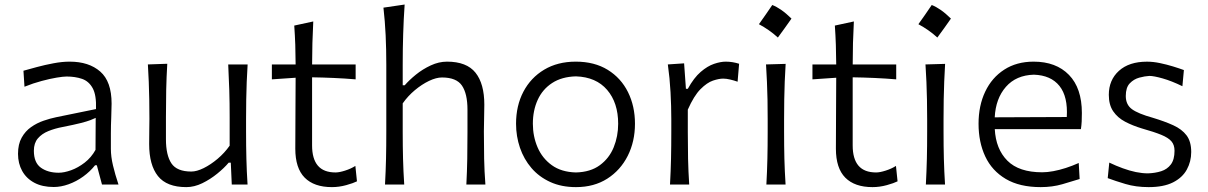

<svg xmlns="http://www.w3.org/2000/svg" viewBox="-20 -794 5195 826"><path d="M232.6 -50.9Q186.3 -50.9 156 -72.5Q125.7 -94.2 125.7 -145.6Q125.7 -178.4 142.8 -198.5Q160 -218.7 188 -230Q216 -241.4 248.7 -247.5Q298.6 -257.3 326.3 -264.4Q354 -271.4 368.4 -277Q382.9 -282.5 391.7 -286.9L390.9 -149.2Q372.5 -116.1 344.2 -94.3Q315.8 -72.4 285.8 -61.6Q255.9 -50.9 232.6 -50.9ZM211.1 10.5Q242.4 10.5 275.4 -1.4Q308.5 -13.3 338 -34.6Q367.5 -55.9 388.9 -82.9H396.6L418.8 0H489.8Q475.1 -43.9 466.1 -82Q457 -120.1 457 -153.6V-220.2Q457 -254.3 458.6 -289.7Q460.1 -325.1 460.1 -348.3Q460.1 -443.4 411.3 -486.1Q362.5 -528.8 279.7 -528.8Q247.3 -528.8 210.3 -521.8Q173.3 -514.9 139.2 -505.7Q105 -496.6 80.9 -489.7L85.3 -420.9Q123 -436.1 159.3 -445.7Q195.5 -455.4 223.8 -460.1Q252.1 -464.8 266.6 -464.8Q303.5 -464.8 333 -454.7Q362.4 -444.5 378.8 -414.5Q395.2 -384.5 393 -324.8L221.5 -289.7Q195.9 -284.5 167.3 -274.6Q138.7 -264.8 113.9 -247.4Q89 -230 73.3 -201.9Q57.5 -173.9 57.5 -132.2Q57.5 -90.9 75.4 -58.6Q93.4 -26.2 127.6 -7.9Q161.8 10.5 211.1 10.5Z M781.5 11Q815.7 11 850.3 -5.8Q884.9 -22.7 914.7 -47Q944.6 -71.3 963.8 -94.2H972.9L977.1 0H1045Q1041.3 -57.6 1040 -111.1Q1038.6 -164.6 1038.6 -228.7V-282.8Q1038.6 -327.4 1039.3 -366Q1040 -404.5 1041.4 -441.5Q1042.8 -478.4 1045.3 -516.8H961.8Q964.8 -459.2 966.4 -405.5Q968 -351.7 968 -289.7V-167.3Q946.2 -136.2 916.3 -110.9Q886.4 -85.7 856.3 -70.8Q826.2 -56 803.2 -56Q741.1 -56 717.5 -91.1Q693.9 -126.3 693.9 -195V-289.7Q693.9 -351.7 695 -406.9Q696.2 -462.1 699.6 -519.7L616.2 -516.8Q618.6 -478.4 620 -441.5Q621.4 -404.5 622.1 -366Q622.8 -327.4 622.8 -282.8Q622.8 -258.8 622.2 -233.4Q621.7 -208 621.7 -174.2Q621.7 -84 659.5 -36.5Q697.4 11 781.5 11Z M1407.9 11Q1438.6 11 1469.4 2.5Q1500.3 -6.1 1515.7 -13.9L1508.8 -80.2Q1489.6 -68 1464.8 -60.1Q1439.9 -52.1 1423.4 -52.1Q1372.4 -52.1 1347.5 -81.3Q1322.6 -110.5 1322.6 -168.6V-461.4Q1368.4 -460.7 1416 -458.6Q1463.7 -456.5 1510 -452.6V-516.8H1322.7Q1322.8 -567.7 1324 -608.9Q1325.1 -650 1327.7 -701.7L1245.9 -684Q1248.9 -640.9 1250.3 -601Q1251.6 -561.1 1251.8 -516.8H1149.6V-452.6L1251.8 -459.6Q1251.7 -398.8 1251.1 -319.5Q1250.4 -240.2 1250.4 -154.3Q1250.4 -70.5 1290.8 -29.7Q1331.2 11 1407.9 11Z M1636.3 0H1719Q1715.3 -57.6 1713.9 -110.7Q1712.5 -163.8 1712.5 -225.9V-349.3Q1734.8 -381 1764.7 -406Q1794.6 -431 1825.6 -445.9Q1856.6 -460.7 1881.4 -460.7Q1943.6 -460.7 1967.4 -425.8Q1991.1 -390.9 1991.1 -322.1V-225.9Q1991.1 -163.8 1990.2 -110.7Q1989.3 -57.6 1986.3 0H2068.2Q2063.9 -57.6 2062.8 -111.1Q2061.7 -164.6 2061.7 -228.7Q2061.7 -251.5 2062.6 -280.8Q2063.6 -310.1 2063.6 -343.5Q2063.6 -433.7 2025.7 -481.2Q1987.7 -528.8 1903.1 -528.8Q1867.9 -528.8 1833.1 -512.6Q1798.2 -496.4 1769 -472.7Q1739.9 -449 1721.1 -427.1H1712.5V-515.4Q1712.5 -583.6 1714.5 -647.3Q1716.4 -710.9 1720.8 -774.5L1629.6 -761.1Q1636.2 -703.3 1639.1 -642.3Q1641.9 -581.3 1641.9 -515.4V-228.7Q1641.9 -164.6 1640.7 -111.1Q1639.5 -57.6 1636.3 0Z M2457.8 -52.1Q2394.9 -53.7 2353.9 -83.4Q2312.9 -113 2292.6 -160.3Q2272.4 -207.6 2272.4 -261.7Q2272.4 -318.6 2293.1 -364.1Q2313.7 -409.6 2355.1 -436.7Q2396.6 -463.9 2457.8 -465.5Q2544.5 -462.6 2591.9 -407.3Q2639.4 -351.9 2639.4 -261.7Q2639.4 -207.5 2620.1 -160.1Q2600.8 -112.8 2560.5 -83.3Q2520.3 -53.7 2457.8 -52.1ZM2458 11Q2535.5 11 2592.5 -25.3Q2649.4 -61.7 2680.6 -123.6Q2711.7 -185.4 2711.7 -261.7Q2711.7 -337.3 2681.6 -397.9Q2651.5 -458.4 2594.5 -493.6Q2537.4 -528.8 2457 -528.8Q2379 -528.8 2321.2 -494.3Q2263.4 -459.8 2231.7 -399.5Q2200.1 -339.2 2200.1 -261.7Q2200.1 -207.6 2216.9 -158.4Q2233.7 -109.3 2266.3 -71.2Q2298.9 -33.2 2347 -11.1Q2395.1 11 2458 11Z M2862.4 0H2945Q2941.3 -57.6 2940.1 -110.7Q2939 -163.8 2939 -225.9V-322.3Q2965.3 -381.9 2993.4 -410.2Q3021.6 -438.6 3047.2 -447.2Q3072.8 -455.8 3091.1 -455.8Q3104.5 -455.8 3121.1 -451.9Q3137.7 -448 3153.2 -442.5L3159.7 -519.7Q3146.3 -524 3131.9 -526.4Q3117.4 -528.8 3102.3 -528.8Q3080 -528.8 3051.9 -519.3Q3023.7 -509.8 2994.4 -484.6Q2965.2 -459.5 2939 -411.9H2930.9L2923.1 -521.5L2853.1 -516.8Q2861.4 -457.6 2864.7 -397.4Q2868 -337.3 2868 -280.7V-228.7Q2868 -164.6 2866.8 -111.1Q2865.6 -57.6 2862.4 0Z M3302.4 -772.5Q3287.8 -751 3273.8 -730.8Q3259.8 -710.6 3245 -689.9Q3266.7 -678.3 3287.5 -663.8Q3308.2 -649.3 3326.5 -632.5Q3341.8 -653.2 3356.3 -673.5Q3370.8 -693.9 3385 -714Q3362.1 -736.6 3341.7 -750.8Q3321.3 -765.1 3302.4 -772.5ZM3277 0H3359.6Q3355.9 -57.6 3354.5 -111.1Q3353.2 -164.6 3353.2 -228.7V-280.7Q3353.2 -326.5 3353.9 -366.1Q3354.6 -405.7 3356 -443Q3357.4 -480.4 3359.9 -519.2L3275.5 -516.8Q3277.9 -478.4 3279.5 -441.4Q3281.1 -404.4 3281.9 -365.3Q3282.6 -326.2 3282.6 -280.7V-228.7Q3282.6 -164.6 3281.4 -111.1Q3280.2 -57.6 3277 0Z M3733.6 11Q3764.3 11 3795.1 2.5Q3826 -6.1 3841.4 -13.9L3834.5 -80.2Q3815.3 -68 3790.4 -60.1Q3765.6 -52.1 3749.1 -52.1Q3698.1 -52.1 3673.2 -81.3Q3648.3 -110.5 3648.3 -168.6V-461.4Q3694.1 -460.7 3741.7 -458.6Q3789.3 -456.5 3835.6 -452.6V-516.8H3648.4Q3648.5 -567.7 3649.6 -608.9Q3650.8 -650 3653.4 -701.7L3571.6 -684Q3574.6 -640.9 3575.9 -601Q3577.3 -561.1 3577.5 -516.8H3475.2V-452.6L3577.5 -459.6Q3577.4 -398.8 3576.8 -319.5Q3576.1 -240.2 3576.1 -154.3Q3576.1 -70.5 3616.5 -29.7Q3656.9 11 3733.6 11Z M3988.4 -772.5Q3973.8 -751 3959.9 -730.8Q3945.9 -710.6 3931 -689.9Q3952.7 -678.3 3973.5 -663.8Q3994.3 -649.3 4012.5 -632.5Q4027.9 -653.2 4042.4 -673.5Q4056.9 -693.9 4071 -714Q4048.1 -736.6 4027.7 -750.8Q4007.3 -765.1 3988.4 -772.5ZM3963.1 0H4045.6Q4042 -57.6 4040.6 -111.1Q4039.2 -164.6 4039.2 -228.7V-280.7Q4039.2 -326.5 4039.9 -366.1Q4040.7 -405.7 4042.1 -443Q4043.5 -480.4 4045.9 -519.2L3961.5 -516.8Q3964 -478.4 3965.6 -441.4Q3967.2 -404.4 3967.9 -365.3Q3968.7 -326.2 3968.7 -280.7V-228.7Q3968.7 -164.6 3967.5 -111.1Q3966.2 -57.6 3963.1 0Z M4457.3 11Q4507.4 11 4550.7 -1.6Q4594 -14.2 4624.7 -23.9L4620.8 -92.8Q4593.3 -80.5 4565.3 -71.4Q4537.3 -62.4 4511.3 -57.6Q4485.4 -52.8 4463.8 -52.8Q4363.5 -52.8 4313.8 -102.8Q4264.1 -152.7 4259.6 -238.6H4630.2Q4632.6 -254.5 4633.5 -271.2Q4634.3 -287.8 4634.3 -307.9Q4634.3 -414.8 4578.8 -471.8Q4523.3 -528.8 4426.8 -528.8Q4353.6 -528.8 4300.4 -494.4Q4247.1 -460.1 4218.5 -399.8Q4189.8 -339.5 4189.8 -261.7Q4189.8 -182.6 4218.6 -121Q4247.4 -59.4 4306.9 -24.2Q4366.3 11 4457.3 11ZM4569.4 -290.6 4259.4 -289.3Q4263.5 -370.2 4307.5 -420.4Q4351.5 -470.6 4427.9 -472.7Q4501.1 -470.3 4537.9 -424.2Q4574.6 -378.2 4569.4 -290.6Z M4921.7 11Q4986 11 5026.5 -9.4Q5066.9 -29.9 5085.8 -64.5Q5104.7 -99 5104.7 -140Q5104.7 -185.2 5084.6 -211.7Q5064.5 -238.2 5027.5 -255.1Q4990.5 -271.9 4939.6 -287.3Q4876 -305 4849.6 -324.4Q4823.2 -343.8 4823.2 -381Q4823.2 -417.6 4840.4 -435.5Q4857.5 -453.5 4881.4 -460Q4905.2 -466.4 4924.8 -467.4Q4943.8 -467.4 4981.9 -456.6Q5020 -445.8 5066.8 -423.1L5073.2 -492.6Q5053.9 -499.7 5026.7 -508.1Q4999.5 -516.5 4970.2 -522.6Q4941 -528.7 4914.5 -528.7Q4837.2 -528.7 4793.7 -489.2Q4750.2 -449.7 4750.2 -386Q4750.2 -343 4769.1 -315.2Q4788 -287.5 4820.4 -270.4Q4852.7 -253.4 4892.8 -241.3Q4945.7 -226.4 4976.1 -213.9Q5006.5 -201.4 5019.7 -185.9Q5032.9 -170.5 5032.9 -145.5Q5032.9 -107.5 5017.2 -86.6Q5001.5 -65.7 4975.5 -57.4Q4949.6 -49.2 4918.6 -48.2Q4894 -48.2 4866.5 -53.8Q4839.1 -59.5 4810.2 -70.1Q4781.2 -80.6 4752.2 -94.5L4745.5 -27.7Q4776.5 -16 4821.6 -2.5Q4866.6 11 4921.7 11Z"/></svg>

Font: Pinar-VF-FD
Style: Regular
Weight: 300
Designer: Amin Abedi
Version: Version 3.0